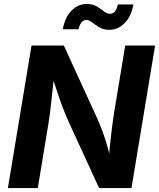

<svg xmlns="http://www.w3.org/2000/svg" viewBox="-20 -960 812 980"><path d="M20.3 0 140.9 -727.5H305.9L474.6 -359.2Q486.7 -332.5 499.3 -299.7Q511.9 -267 524.3 -225.9Q536.6 -184.8 547.4 -132.9H533.5Q536.7 -173.6 541.4 -219.1Q546 -264.6 551.3 -306.7Q556.6 -348.8 561.3 -378.3L619.2 -727.5H771.6L651 0H485.8L332.4 -333.9Q315.9 -370.6 302.5 -405.6Q289 -440.6 274.5 -483.9Q260.1 -527.2 240.2 -587.5H257.6Q251.8 -532.6 246.6 -484.3Q241.4 -436 236.9 -397.7Q232.3 -359.4 228.1 -334.4L172.9 0ZM538.3 -807.7Q515 -807.7 497.9 -815.3Q480.9 -822.8 467.8 -832.9Q454.7 -842.9 443.6 -850.5Q432.6 -858 420.9 -858Q405.4 -858 395.3 -844.8Q385.1 -831.5 380.8 -810.7H300.3Q312.2 -873.1 345.5 -906.4Q378.8 -939.7 423.7 -939.7Q447.2 -939.7 463.9 -932.2Q480.6 -924.6 493.5 -914.7Q506.3 -904.8 517.3 -897.3Q528.4 -889.8 540.8 -889.8Q557.8 -889.8 567 -901.9Q576.3 -914.1 581.7 -937.2H661Q649.3 -874.8 615.3 -841.3Q581.4 -807.7 538.3 -807.7Z"/></svg>

Font: Inter
Style: Italic
Weight: 400
Italic angle: -9.3988°
Designer: Rasmus Andersson
Foundry: rsms
Version: Version 4.001;git-66647c0bb